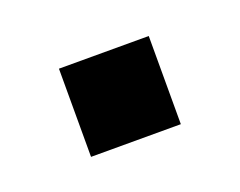

<svg xmlns="http://www.w3.org/2000/svg" viewBox="-38 -477 276 221"><g transform="rotate(-20 100.0 -366.0)"><path d="M155 -420V-312H45V-420Z"/></g></svg>

Font: Kreadon
Style: Regular
Weight: 400
Designer: kohakuno
Foundry: StudioGnu
Version: Version 1.000;Glyphs 3.1.2 (3151)